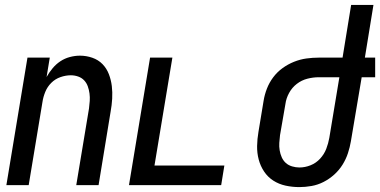

<svg xmlns="http://www.w3.org/2000/svg" viewBox="-20 -755 1550 783"><path d="M6 0 92 -520H183L170 -441Q180 -459 194 -476Q208 -493 226 -505Q244 -517 265 -522.5Q286 -528 306 -528Q332 -528 356.5 -519.5Q381 -511 398 -493.5Q415 -476 424 -452.5Q433 -429 436 -404Q439 -379 437.5 -352.5Q436 -326 431 -299L382 0H291L343 -313Q345 -328 346 -343.5Q347 -359 345 -374Q343 -389 338 -403Q333 -417 323 -427.5Q313 -438 298.5 -443Q284 -448 269 -448Q248 -448 226.5 -440.5Q205 -433 189 -417Q173 -401 164.5 -380Q156 -359 153 -338L97 0Z M506 0 592 -520H683L610 -80H895L882 0Z M1201 8Q1172 8 1144.5 2Q1117 -4 1094.5 -18.5Q1072 -33 1057 -55.5Q1042 -78 1035 -104.5Q1028 -131 1028.5 -159.5Q1029 -188 1034 -217L1055 -344Q1059 -369 1068.5 -393.5Q1078 -418 1094 -439.5Q1110 -461 1132 -477Q1154 -493 1179 -503Q1204 -513 1229.5 -516.5Q1255 -520 1280 -520H1377L1412 -735H1503L1468 -520H1510V-440H1455L1411 -179Q1407 -155 1399 -130.5Q1391 -106 1377 -83.5Q1363 -61 1343 -43Q1323 -25 1299.5 -13Q1276 -1 1250.5 3.5Q1225 8 1201 8ZM1201 -72Q1224 -72 1246.5 -81Q1269 -90 1285.5 -108Q1302 -126 1310.5 -148Q1319 -170 1323 -193L1364 -440H1280Q1257 -440 1233.5 -434Q1210 -428 1190.5 -413Q1171 -398 1159 -376Q1147 -354 1144 -331L1122 -204Q1120 -188 1119 -172.5Q1118 -157 1120.5 -142Q1123 -127 1129 -113.5Q1135 -100 1145.5 -90.5Q1156 -81 1171 -76.5Q1186 -72 1201 -72Z"/></svg>

Font: Iosevka Medium
Style: Italic
Weight: 500
Italic angle: -9°
Monospace: yes
Designer: Belleve Invis
Foundry: Belleve Invis
Version: Version 32.5.0; ttfautohint (v1.8.4)